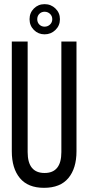

<svg xmlns="http://www.w3.org/2000/svg" viewBox="-20 -901 427 929"><path d="M144 -859.9Q165 -880.9 195.8 -880.9Q226.6 -880.9 248.3 -859.9Q270 -838.9 270 -808.1Q270 -777.3 248.3 -756.1Q226.6 -734.9 195.8 -734.9Q165 -734.9 144 -756.1Q123 -777.3 123 -808.1Q123 -838.9 144 -859.9ZM221.9 -834Q210.9 -844.2 195.8 -844.2Q180.7 -844.2 170.4 -834Q160.2 -823.7 160.2 -808.1Q160.2 -792.5 170.4 -782.2Q180.7 -772 195.8 -772Q210.9 -772 221.9 -782.2Q232.9 -792.5 232.9 -808.1Q232.9 -823.7 221.9 -834ZM350.1 -700.2V-168.9Q350.1 -86.4 310.8 -39.3Q271.5 7.8 192.9 7.8Q115.2 7.8 76.2 -39.3Q37.1 -86.4 37.1 -168.9V-700.2H113.8V-165Q113.8 -64 195.8 -64Q276.9 -64 276.9 -165V-700.2Z"/></svg>

Font: Bebas Neue Regular
Style: Regular
Weight: 400
Designer: Ryoichi Tsunekawa
Foundry: Ryoichi Tsunekawa
Version: Version 001.003